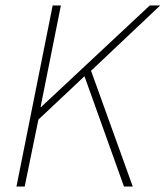

<svg xmlns="http://www.w3.org/2000/svg" viewBox="-20 -680 604 700"><path d="M40 0 172 -660H202L128 -290H130L526 -660H564L312 -422L464 0H432L288 -402L120 -244L70 0Z"/></svg>

Font: Source Sans 3 VF
Style: Italic
Weight: 200
Italic angle: -11°
Designer: Paul D. Hunt
Foundry: Adobe Systems Incorporated
Version: Version 3.042;hotconv 1.0.118;makeotfexe 2.5.65603